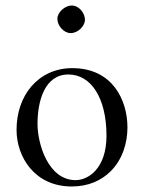

<svg xmlns="http://www.w3.org/2000/svg" viewBox="-20 -666 522 696"><path d="M40 -195C40 -98 105 10 240 10C301 10 347 -12 380 -44C423 -86 442 -146 442 -204C442 -303 388 -419 242 -419C179 -419 128 -393 93 -352C58 -311 40 -255 40 -195ZM228 -396C310 -396 366 -311 366 -174C366 -54 299 -13 254 -13C155 -13 116 -144 116 -217C116 -300 142 -396 228 -396ZM188 -598C188 -572 212 -546 236 -546C264 -546 288 -573 288 -594C288 -618 267 -646 240 -646C216 -646 188 -622 188 -598Z"/></svg>

Font: Libertinus Serif Display
Style: Regular
Weight: 400
Designer: Philipp H. Poll, Khaled Hosny
Foundry: Caleb Maclennan
Version: Version 7.050;RELEASE